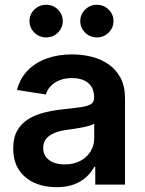

<svg xmlns="http://www.w3.org/2000/svg" viewBox="-20 -776 609 807"><path d="M217.3 10.7Q165.5 10.7 124.3 -7.8Q83 -26.4 59.3 -62.5Q35.6 -98.6 35.6 -151.9Q35.6 -197.8 52.7 -227.5Q69.8 -257.3 99.1 -275.4Q128.4 -293.5 165.3 -302.7Q202.1 -312 242.2 -316.4Q289.6 -321.3 318.8 -325.4Q348.1 -329.6 361.8 -338.1Q375.5 -346.7 375.5 -364.7V-367.7Q375.5 -393.1 364.7 -410.9Q354 -428.7 333.3 -438.2Q312.5 -447.8 282.2 -447.8Q252 -447.8 229.2 -438.2Q206.5 -428.7 192.4 -413.3Q178.2 -397.9 172.9 -378.9L51.3 -397.9Q64.5 -447.3 96.7 -480.2Q128.9 -513.2 176.8 -530.3Q224.6 -547.4 282.7 -547.4Q324.7 -547.4 364.5 -537.6Q404.3 -527.8 436 -505.9Q467.8 -483.9 486.6 -448.7Q505.4 -413.6 505.4 -362.8V0H380.4V-74.7H376Q363.8 -51.3 342.5 -31.7Q321.3 -12.2 290.3 -0.7Q259.3 10.7 217.3 10.7ZM251.5 -85Q290 -85 317.9 -99.9Q345.7 -114.7 360.8 -139.9Q376 -165 376 -194.8V-256.3Q369.6 -251.5 356 -247.6Q342.3 -243.7 325 -240.2Q307.6 -236.8 290.3 -234.4Q272.9 -231.9 259.8 -230Q231.9 -226.6 209.7 -217.5Q187.5 -208.5 174.6 -193.4Q161.6 -178.2 161.6 -153.8Q161.6 -131.3 173.3 -116Q185.1 -100.6 205.1 -92.8Q225.1 -85 251.5 -85ZM387.2 -618.7Q358.4 -618.7 337.9 -638.9Q317.4 -659.2 317.4 -687.5Q317.4 -715.8 337.9 -735.8Q358.4 -755.9 387.2 -755.9Q416 -755.9 436.5 -735.8Q457 -715.8 457 -687.5Q457 -659.2 436.5 -638.9Q416 -618.7 387.2 -618.7ZM174.3 -618.7Q145 -618.7 124.5 -638.9Q104 -659.2 104 -687.5Q104 -715.8 124.5 -735.8Q145 -755.9 174.3 -755.9Q203.1 -755.9 223.4 -735.8Q243.7 -715.8 243.7 -687.5Q243.7 -659.2 223.4 -638.9Q203.1 -618.7 174.3 -618.7Z"/></svg>

Font: V-Inter
Style: SemiBold-600
Weight: 600
Designer: Rasmus Andersson
Foundry: rsms
Version: Version 4.000;git-4146feb